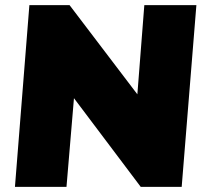

<svg xmlns="http://www.w3.org/2000/svg" viewBox="-20 -725 803 745"><path d="M742 -705 685 0H526L267 -344L238 0H38L94 -705H250L513 -359L540 -705Z"/></svg>

Font: Nunito Sans Heavy Heavy
Style: Italic
Weight: 400
Italic angle: -4.541°
Designer: Vernon Adams
Foundry: Vernon Adams
Version: Version 2.002